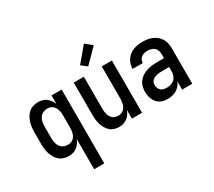

<svg xmlns="http://www.w3.org/2000/svg" viewBox="-172 -1104 1845 1655"><g transform="rotate(-30 750.0 -276.0)"><path d="M339 215V-85Q331 -65 318.5 -47Q306 -29 289 -16Q272 -3 251 2.5Q230 8 208 8Q184 8 160 1Q136 -6 117 -22Q98 -38 85.5 -59Q73 -80 65.5 -103.5Q58 -127 55 -151.5Q52 -176 52 -200V-320Q52 -344 55 -368.5Q58 -393 65.5 -416.5Q73 -440 85.5 -461Q98 -482 117 -498Q136 -514 160 -521Q184 -528 208 -528Q230 -528 251 -522.5Q272 -517 289 -504Q306 -491 318.5 -473Q331 -455 339 -435V-520H440V215ZM249 -80Q263 -80 277 -84Q291 -88 302 -97Q313 -106 320.5 -118.5Q328 -131 332 -144.5Q336 -158 337.5 -172Q339 -186 339 -200V-320Q339 -334 337.5 -348Q336 -362 332 -375.5Q328 -389 320.5 -401.5Q313 -414 302 -423Q291 -432 277 -436Q263 -440 249 -440Q227 -440 207 -430.5Q187 -421 174.5 -403Q162 -385 157.5 -363.5Q153 -342 153 -320V-200Q153 -178 157.5 -156.5Q162 -135 174.5 -117Q187 -99 207 -89.5Q227 -80 249 -80Z M709 8Q685 8 661.5 0.5Q638 -7 620.5 -23Q603 -39 591 -60.5Q579 -82 572 -105Q565 -128 562.5 -152Q560 -176 560 -200V-520H661V-200Q661 -186 662.5 -172Q664 -158 668 -144.5Q672 -131 679.5 -118.5Q687 -106 697.5 -97Q708 -88 722 -84Q736 -80 750 -80Q764 -80 778 -84Q792 -88 802.5 -97Q813 -106 820.5 -118.5Q828 -131 832 -144.5Q836 -158 837.5 -172Q839 -186 839 -200V-520H940V0H839V-85Q831 -65 819 -47Q807 -29 789.5 -16.5Q772 -4 751 2Q730 8 709 8ZM738 -578 682 -622 804 -767 871 -713Z M1193 8Q1174 8 1154.5 4.5Q1135 1 1118 -9Q1101 -19 1088 -34Q1075 -49 1067 -67Q1059 -85 1055.5 -104Q1052 -123 1052 -143Q1052 -169 1058.5 -194.5Q1065 -220 1081 -241Q1097 -262 1119 -276.5Q1141 -291 1166 -299Q1191 -307 1217 -310Q1243 -313 1269 -313H1339V-354Q1339 -372 1333.5 -389Q1328 -406 1314.5 -418Q1301 -430 1283.5 -435Q1266 -440 1249 -440Q1232 -440 1216 -436.5Q1200 -433 1187 -423.5Q1174 -414 1166.5 -399Q1159 -384 1159 -368H1058Q1058 -391 1065 -414Q1072 -437 1085 -456.5Q1098 -476 1116.5 -490Q1135 -504 1157 -513Q1179 -522 1202 -525Q1225 -528 1249 -528Q1273 -528 1297.5 -524.5Q1322 -521 1344.5 -511Q1367 -501 1386 -485Q1405 -469 1417.5 -448Q1430 -427 1435 -402.5Q1440 -378 1440 -354V0H1339V-81Q1330 -60 1315 -42.5Q1300 -25 1280.5 -13.5Q1261 -2 1238.5 3Q1216 8 1193 8ZM1233 -80Q1254 -80 1274.5 -86Q1295 -92 1310 -105.5Q1325 -119 1332 -139Q1339 -159 1339 -180V-225H1269Q1256 -225 1243 -224Q1230 -223 1217.5 -220Q1205 -217 1193.5 -212Q1182 -207 1172 -198.5Q1162 -190 1157.5 -178Q1153 -166 1153 -153Q1153 -137 1158.5 -122.5Q1164 -108 1175.5 -97.5Q1187 -87 1202.5 -83.5Q1218 -80 1233 -80Z"/></g></svg>

Font: Iosevka Curly Semibold
Style: Regular
Weight: 600
Monospace: yes
Designer: Belleve Invis
Foundry: Belleve Invis
Version: Version 22.1.2; ttfautohint (v1.8.4)